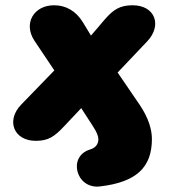

<svg xmlns="http://www.w3.org/2000/svg" viewBox="-20 -524 647 728"><path d="M358 183C497 167 556 111 556 3C556 -33 543 -77 510 -126L426 -249L538 -367C596 -428 568 -504 483 -504C435 -504 410 -488 377 -450L325 -389L294 -440C267 -484 228 -504 185 -504C108 -504 67 -435 111 -369L186 -257L61 -128C2 -68 31 10 116 10C164 10 187 -7 222 -44L288 -114L332 -46C347 -23 353 -8 353 4C353 24 341 37 321 43C236 69 268 193 358 183Z"/></svg>

Font: SN Pro Black
Style: Italic
Weight: 900
Italic angle: -9°
Designer: Tobias Whetton
Foundry: Supernotes
Version: Version 1.001;Glyphs 3.2 (3249)